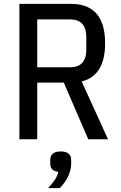

<svg xmlns="http://www.w3.org/2000/svg" viewBox="-20 -718 624 990"><path d="M172 0H80V-698H346Q522 -698 522 -495Q522 -328 401 -298L537 0H435L309 -292H172ZM341 -371Q425 -371 425 -462V-527Q425 -618 341 -618H172V-371ZM293 63Q347 63 347 107V125Q347 157 332 190Q317 223 288 252H228Q249 229 262 210.5Q275 192 281 168Q239 164 239 125V107Q239 63 293 63Z"/></svg>

Font: IBM Plex Sans Cond Text
Style: Regular
Weight: 450
Width: 3
Designer: Mike Abbink, Paul van der Laan, Pieter van Rosmalen
Foundry: Bold Monday
Version: Version 1.3